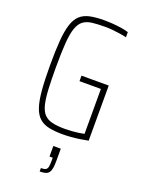

<svg xmlns="http://www.w3.org/2000/svg" viewBox="-174 -776 835 1113"><g transform="rotate(20 244.0 -220.0)"><path d="M269 8Q219 8 183.5 0.5Q148 -7 124.5 -27.5Q101 -48 87.5 -87Q74 -126 68.5 -189Q63 -252 63 -344Q63 -435 68 -497Q73 -559 86 -598.5Q99 -638 122 -659Q145 -680 181 -688Q217 -696 269 -696Q295 -696 322.5 -694Q350 -692 376 -688Q402 -684 421 -678V-646Q401 -651 377 -654.5Q353 -658 330.5 -660Q308 -662 291 -662Q242 -662 208.5 -658Q175 -654 153.5 -638Q132 -622 120 -588Q108 -554 103.5 -495Q99 -436 99 -344Q99 -264 102 -208Q105 -152 114 -116Q123 -80 141.5 -60.5Q160 -41 191 -33.5Q222 -26 268 -26Q289 -26 311 -27.5Q333 -29 353.5 -32Q374 -35 387 -38V-315H255V-349H423V-9Q399 -4 371.5 0Q344 4 317.5 6Q291 8 269 8ZM217 256V235Q238 235 247 229.5Q256 224 258.5 210Q261 196 261 172V155H241V90H287V165Q287 192 284 209.5Q281 227 273.5 237.5Q266 248 252 252Q238 256 217 256Z"/></g></svg>

Font: Saira Condensed Thin
Style: Regular
Weight: 250
Width: 3
Designer: Hector Gatti with collaboration of the Omnibus-Type team
Foundry: Omnibus-Type
Version: Version 1.101